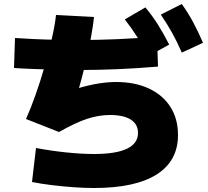

<svg xmlns="http://www.w3.org/2000/svg" viewBox="-20 -875 1040 960"><path d="M721 -594Q694 -646 666.5 -689.5Q639 -733 604 -778L707 -838Q742 -796 770.5 -750.5Q799 -705 826 -652ZM889 -612Q866 -665 841 -710Q816 -755 784 -802L889 -855Q921 -810 946 -763.5Q971 -717 995 -661ZM377 -525Q323 -525 263.5 -526.5Q204 -528 149 -530Q94 -532 50 -535L55 -685Q98 -682 153 -679.5Q208 -677 266.5 -676Q325 -675 378 -675Q470 -675 564 -679Q658 -683 765 -692L770 -542Q661 -533 565.5 -529Q470 -525 377 -525ZM450 65Q401 65 346 61Q291 57 238 50.5Q185 44 140 35L160 -135Q234 -121 310.5 -113Q387 -105 450 -105Q560 -105 615 -131.5Q670 -158 670 -210Q670 -254 634 -277Q598 -300 530 -300Q474 -300 416 -281Q358 -262 275 -215L110 -280Q133 -331 157.5 -400Q182 -469 203 -542.5Q224 -616 239.5 -683.5Q255 -751 260 -800L450 -790Q446 -750 436.5 -697.5Q427 -645 414.5 -590Q402 -535 389 -485.5Q376 -436 364 -401L333 -422Q395 -443 452.5 -454Q510 -465 560 -465Q655 -465 724.5 -432.5Q794 -400 832 -340.5Q870 -281 870 -200Q870 -70 763 -2.5Q656 65 450 65Z"/></svg>

Font: M PLUS 2 Black
Style: Regular
Weight: 900
Designer: Coji Morishita
Foundry: UNDERFOREST DESIGN
Version: Version 1.001